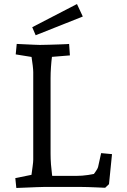

<svg xmlns="http://www.w3.org/2000/svg" viewBox="-20 -928 632 953"><path d="M61 5 56 -44 170 -67 131 -28Q133 -37 136 -58.5Q139 -80 142 -102.5Q145 -125 145 -135V-570Q145 -581 142.5 -602.5Q140 -624 136.5 -646Q133 -668 131 -678L170 -640L58 -658L63 -710Q82 -709 105 -708Q128 -707 148.5 -706Q169 -705 178 -705Q200 -705 225.5 -706Q251 -707 274 -707.5Q297 -708 311 -709Q325 -710 323 -710L327 -653L204 -643L242 -678Q241 -670 238 -647Q235 -624 233 -595Q231 -566 231 -540V-165Q231 -139 233 -112.5Q235 -86 238 -63.5Q241 -41 243 -28L203 -55H358Q388 -55 417.5 -59.5Q447 -64 460 -67L430 -43Q441 -57 453 -74Q465 -91 467 -100L482 -168L536 -163L521 -14L502 4Q478 3 455.5 2Q433 1 415.5 0.5Q398 0 388 0H195Q183 0 160.5 1Q138 2 112 3Q86 4 61 5ZM157 -753 140 -793 362 -908 391 -846Z"/></svg>

Font: Andada Pro
Style: Regular
Weight: 400
Designer: Carolina Giovagnoli
Foundry: Huerta Tipografica
Version: Version 3.003